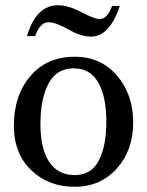

<svg xmlns="http://www.w3.org/2000/svg" viewBox="-20 -716 568 744"><path d="M269 7.8Q167.5 7.8 100.6 -56.9Q33.7 -121.6 33.7 -228.5Q33.7 -346.2 97.7 -421.1Q161.6 -496.1 269 -496.1Q371.1 -496.1 433.6 -422.9Q496.1 -349.6 496.1 -241.7Q496.1 -134.3 432.9 -63.2Q369.6 7.8 269 7.8ZM270 -37.6Q334 -37.6 363 -94.2Q392.1 -150.9 392.1 -244.6Q392.1 -341.3 360.8 -396.2Q329.6 -451.2 265.6 -451.2Q198.7 -451.2 167.7 -391.4Q136.7 -331.5 136.7 -236.3Q136.7 -139.6 170.7 -88.6Q204.6 -37.6 270 -37.6ZM333 -574.2Q293.9 -574.2 244.6 -602.1Q195.3 -629.9 168 -629.9Q135.3 -629.9 116.2 -576.2H84.5Q120.1 -695.8 205.1 -695.8Q244.1 -695.8 295.4 -668.9Q346.7 -642.1 366.2 -642.1Q396 -642.1 414.1 -692.9H444.3Q404.3 -574.2 333 -574.2Z"/></svg>

Font: Munson
Style: Regular
Weight: 400
Designer: Paul James MIller
Foundry: High-Logic / Made with FontCreator
Version: Version 2.10;May 5, 2019;FontCreator 11.5.0.2430 64-bit